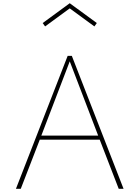

<svg xmlns="http://www.w3.org/2000/svg" viewBox="-20 -1172 866 1192"><path d="M79 0 400 -825H426L747 0H717L599 -305H227L109 0ZM236.5 -330H589.5L413 -791ZM260 -1008 245 -1029 413 -1152 581 -1029 566 -1008 413 -1120Z"/></svg>

Font: Spartan Thin Thin
Style: Regular
Weight: 250
Version: Version 1.004